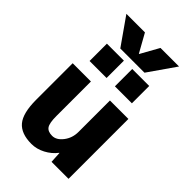

<svg xmlns="http://www.w3.org/2000/svg" viewBox="-285 -1068 1178 1178"><g transform="rotate(45 304.5 -478.5)"><path d="M60.5 -203.1V-519.5H218.8V-219.7Q218.8 -158.2 233.9 -136.7Q249 -115.2 286.1 -115.2Q323.2 -115.2 353.5 -154.8Q383.8 -194.3 383.8 -247.1V-519.5H543.9V0H396.5L392.6 -72.3H390.6Q362.3 -35.2 319.3 -12.7Q276.4 9.8 231.4 9.8Q141.6 9.8 101.1 -38.6Q60.5 -86.9 60.5 -203.1ZM79.1 -966.8H240.2L306.6 -847.7H308.6L375 -966.8H536.1L413.1 -790H203.1ZM124 -602.5V-752.9H271.5V-602.5ZM343.8 -602.5V-752.9H491.2V-602.5Z"/></g></svg>

Font: GenEi M Gothic v2 Heavy
Style: Regular
Weight: 800
Version: Version 2.0